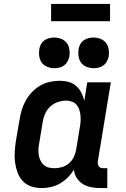

<svg xmlns="http://www.w3.org/2000/svg" viewBox="-20 -949 640 977"><path d="M192 8Q164 8 138.5 -0.5Q113 -9 95.5 -28Q78 -47 69 -72Q60 -97 56.5 -123.5Q53 -150 55 -177.5Q57 -205 61 -233L80 -343Q84 -368 91.5 -392Q99 -416 112 -439Q125 -462 144 -481.5Q163 -501 186 -514Q209 -527 234 -532.5Q259 -538 284 -538Q307 -538 329 -532Q351 -526 367.5 -511.5Q384 -497 394 -477.5Q404 -458 409 -436L424 -530H544L478 -129Q477 -121 478 -114Q479 -107 483 -102Q487 -97 493.5 -95Q500 -93 508 -93H526V8H491Q467 8 443.5 3.5Q420 -1 401.5 -12.5Q383 -24 370.5 -43.5Q358 -63 356 -86Q343 -64 325 -46Q307 -28 285.5 -15.5Q264 -3 240 2.5Q216 8 192 8ZM257 -93Q277 -93 296.5 -99Q316 -105 332 -119Q348 -133 356.5 -152Q365 -171 368 -190L386 -300Q389 -316 390 -331.5Q391 -347 389.5 -362Q388 -377 383.5 -391Q379 -405 369.5 -416Q360 -427 346 -432Q332 -437 317 -437Q295 -437 273.5 -429.5Q252 -422 235 -406Q218 -390 209 -369Q200 -348 197 -327L179 -217Q176 -202 175.5 -187Q175 -172 177.5 -158Q180 -144 186.5 -131Q193 -118 203.5 -109Q214 -100 228 -96.5Q242 -93 257 -93ZM456 -602Q438 -602 420.5 -609Q403 -616 393 -629.5Q383 -643 380 -661.5Q377 -680 380 -699Q382 -712 388.5 -724Q395 -736 406.5 -744Q418 -752 431 -755Q444 -758 456 -758Q475 -758 492 -751Q509 -744 519.5 -730.5Q530 -717 533 -698.5Q536 -680 533 -661Q530 -648 523.5 -636Q517 -624 506 -616Q495 -608 482 -605Q469 -602 456 -602ZM256 -602Q238 -602 220.5 -609Q203 -616 193 -629.5Q183 -643 180 -661.5Q177 -680 180 -699Q182 -712 188.5 -724Q195 -736 206.5 -744Q218 -752 231 -755Q244 -758 256 -758Q275 -758 292 -751Q309 -744 319.5 -730.5Q330 -717 333 -698.5Q336 -680 333 -661Q330 -648 323.5 -636Q317 -624 306 -616Q295 -608 282 -605Q269 -602 256 -602ZM240 -841V-929H540V-841Z"/></svg>

Font: Iosevka Curly Slab Extended
Style: Bold Italic
Weight: 700
Width: 7
Italic angle: -9°
Monospace: yes
Designer: Belleve Invis
Foundry: Belleve Invis
Version: Version 11.0.0; ttfautohint (v1.8.3)